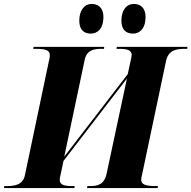

<svg xmlns="http://www.w3.org/2000/svg" viewBox="-45 -951 968 971"><path d="M628 -781C658 -781 691 -802 691 -866C691 -909 667 -931 633 -931C592 -931 569 -897 569 -846C569 -802 591 -781 628 -781ZM414 -781C445 -781 478 -802 478 -866C478 -909 454 -931 419 -931C380 -931 356 -897 356 -846C356 -802 378 -781 414 -781ZM-25 0H331L333 -10H320C280 -10 257 -16 257 -42C257 -46 258 -56 263 -75L276 -137L597 -554L494 -72C482 -17 448 -10 410 -10H397L395 0H752L754 -10H741C692 -10 669 -18 669 -42C669 -46 670 -56 675 -75L795 -644C807 -697 846 -704 889 -704H902L903 -714H546L544 -704H558C599 -704 621 -697 621 -673C621 -668 618 -652 614 -636L601 -576L280 -159L383 -647C393 -697 428 -704 468 -704H481L482 -714H125L123 -704H136C192 -704 207 -695 207 -670C207 -663 205 -651 201 -636L81 -65C71 -17 31 -10 -10 -10H-23Z"/></svg>

Font: Noto Serif Display ExtraBold
Style: Italic
Weight: 800
Italic angle: -12°
Designer: Monotype Design Team
Foundry: Monotype Imaging Inc.
Version: Version 2.009